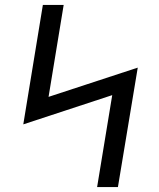

<svg xmlns="http://www.w3.org/2000/svg" viewBox="-20 -755 640 775"><path d="M372 0 433 -371 74 -253 153 -735H237L176 -364L536 -482L456 0Z"/></svg>

Font: Iosevka Custom Oblique
Style: Regular
Weight: 400
Italic angle: -9°
Designer: Belleve Invis
Foundry: Belleve Invis
Version: Version 27.0.1